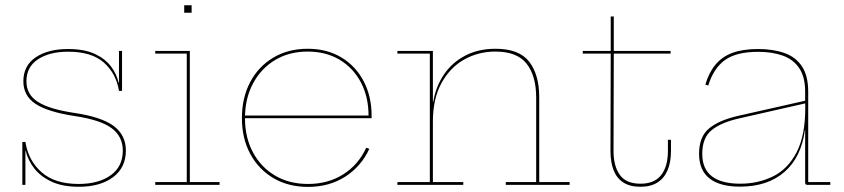

<svg xmlns="http://www.w3.org/2000/svg" viewBox="-20 -724 3304 752"><path d="M289 7.5Q225 7.5 182 -12.5Q139 -32.5 114.2 -64.5Q89.5 -96.5 80.5 -133.5H75L79.5 -168Q91 -95 143 -49.2Q195 -3.5 288 -3.5Q366 -3.5 413.5 -37.5Q461 -71.5 461 -134Q461 -189.5 417.2 -222Q373.5 -254.5 272.5 -269.5Q167.5 -285.5 119.5 -317Q71.5 -348.5 71.5 -405.5Q71.5 -467 119.8 -499.5Q168 -532 246.5 -532Q310 -532 351 -513Q392 -494 414.5 -464Q437 -434 444.5 -400.5H450L446 -368Q435 -436 387 -478.8Q339 -521.5 247 -521.5Q174 -521.5 128.8 -491.8Q83.5 -462 83.5 -405.5Q83.5 -353.5 128.8 -324.8Q174 -296 273 -281.5Q379 -265.5 426 -230Q473 -194.5 473 -134.5Q473 -67.5 422.8 -30Q372.5 7.5 289 7.5ZM67.5 0V-168H79.5V0ZM446 -368V-524.5H458V-368Z M723.5 -11H840V0H588V-11H711.5V-514H588V-524.5H723.5ZM701.5 -703.5H730.5V-674H701.5Z M1186.5 8Q1109.5 8 1051.2 -26.2Q993 -60.5 960.2 -121.2Q927.5 -182 927.5 -261.5Q927.5 -341 959.8 -402.2Q992 -463.5 1050.2 -498.2Q1108.5 -533 1185 -533Q1260.5 -533 1316.8 -499.2Q1373 -465.5 1404.2 -406.2Q1435.5 -347 1435.5 -269.5Q1435.5 -267.5 1435.5 -265Q1435.5 -262.5 1435.5 -261H1423.5Q1423.5 -263 1423.5 -265.5Q1423.5 -268 1423.5 -270.5Q1423.5 -344 1393.8 -400.8Q1364 -457.5 1310.5 -489.8Q1257 -522 1185 -522Q1112 -522 1056.8 -488.5Q1001.5 -455 970.5 -396.2Q939.5 -337.5 939.5 -261.5Q939.5 -185.5 970.8 -127.2Q1002 -69 1057.5 -36.2Q1113 -3.5 1186.5 -3.5Q1265 -3.5 1324.5 -41.2Q1384 -79 1414.5 -145.5L1426.5 -141Q1394.5 -72 1332 -32Q1269.5 8 1186.5 8ZM935 -261V-271.5H1431L1433.5 -261Z M1675.5 -11H1794.5V0H1536.5V-11H1663.5V-514H1536.5V-524.5H1675.5ZM2080 -11V-342Q2080 -426.5 2042.8 -474.2Q2005.5 -522 1920.5 -522Q1853 -522 1797.5 -490.5Q1742 -459 1708.8 -398Q1675.5 -337 1675.5 -248L1670 -325.5H1677Q1687 -385.5 1719 -432.5Q1751 -479.5 1802.2 -506.2Q1853.5 -533 1921 -533Q2013.5 -533 2052.8 -482.2Q2092 -431.5 2092 -342.5V-11H2211V0H1961V-11Z M2383 -133Q2383 -73 2407.8 -38.8Q2432.5 -4.5 2488.5 -4.5Q2543 -4.5 2569.5 -38.2Q2596 -72 2596 -133.5V-176.5H2608V-133.5Q2608 -89 2594.8 -57.5Q2581.5 -26 2555 -9.2Q2528.5 7.5 2488.5 7.5Q2447.5 7.5 2421.5 -9.2Q2395.5 -26 2383.2 -57.5Q2371 -89 2371 -133L2372 -514H2262.5V-524.5H2372V-659.5H2384V-524.5H2606.5V-514H2384Z M3142 0Q3137.5 0 3135.5 -2.2Q3133.5 -4.5 3133.5 -9V-236.5L3134.5 -245L3134 -302L3133.5 -324.5V-364.5Q3133.5 -423 3110.2 -457.2Q3087 -491.5 3045.8 -506.2Q3004.5 -521 2949.5 -521Q2863.5 -521 2819 -488.5Q2774.5 -456 2754 -389L2742.5 -392.5Q2756.5 -439.5 2782 -470.5Q2807.5 -501.5 2848.2 -516.8Q2889 -532 2949.5 -532Q3008.5 -532 3052.8 -516.2Q3097 -500.5 3121.2 -463.8Q3145.5 -427 3145.5 -364.5V-11H3232V0ZM2878 7Q2799.5 7 2758.8 -25.2Q2718 -57.5 2718 -121.5Q2718 -189 2757.8 -221.5Q2797.5 -254 2874.5 -271L3138 -330.5V-320L2876 -260.5Q2804.5 -244.5 2767.5 -214.5Q2730.5 -184.5 2730.5 -121.5Q2730.5 -62.5 2768.2 -33.5Q2806 -4.5 2879.5 -4.5Q2949 -4.5 3007 -32.8Q3065 -61 3099.5 -126.5Q3134 -192 3134 -302L3138 -214.5H3132.5Q3118.5 -108.5 3052.8 -50.8Q2987 7 2878 7Z"/></svg>

Font: Hepta Slab ExtraLight Thin
Style: Regular
Weight: 250
Version: Version 1.102